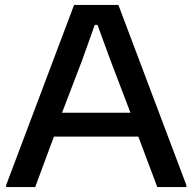

<svg xmlns="http://www.w3.org/2000/svg" viewBox="-20 -760 782 780"><path d="M5 -8 281 -740H461L737 -8V0H619L542 -205H199L123 0H5ZM510 -302 428 -517 376 -659H365L314 -516L232 -302Z"/></svg>

Font: Encode Sans Wide
Style: Medium
Weight: 500
Designer: Pablo Impallari, Andres Torresi
Foundry: Pablo Impallari, Andres Torresi
Version: Version 1.000; ttfautohint (v1.00) -l 8 -r 50 -G 200 -x 14 -